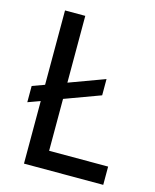

<svg xmlns="http://www.w3.org/2000/svg" viewBox="-106 -760 672 833"><g transform="rotate(15 230.5 -344.0)"><path d="M173 -82H438V0H82V-281L27 -261V-334L82 -354V-688H173V-388L333 -447V-374L173 -315Z"/></g></svg>

Font: Saira Semi Condensed
Style: Regular
Weight: 400
Width: 4
Designer: Hector Gatti with collaboration of the Omnibus-Type team
Foundry: Omnibus-Type
Version: Version 1.001; ttfautohint (v1.8)